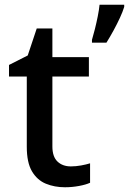

<svg xmlns="http://www.w3.org/2000/svg" viewBox="-20 -780 544 810"><path d="M279 -78Q300 -78 322 -82Q344 -86 360 -91V-9Q343 -1 313.5 4.5Q284 10 254 10Q210 10 173.5 -5Q137 -20 115 -57Q93 -94 93 -161V-457H18V-506L97 -546L135 -660H201V-539H355V-457H201V-162Q201 -119 222.5 -98.5Q244 -78 279 -78ZM504 -751Q498 -731 486 -705Q474 -679 459 -651.5Q444 -624 429 -600H368V-612Q374 -632 380.5 -658Q387 -684 392.5 -711.5Q398 -739 400 -760H504Z"/></svg>

Font: Noto Sans Adlam Medium
Style: Regular
Weight: 500
Version: Version 3.001